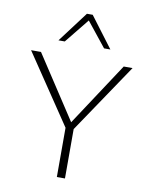

<svg xmlns="http://www.w3.org/2000/svg" viewBox="-97 -978 823 1049"><g transform="rotate(10 314.5 -453.5)"><path d="M301 -260 33 -658H88L331 -287ZM292 0V-289H337V0ZM329 -262 303 -287 547 -658H596ZM424 -737 308 -882 299 -907H331L459 -737ZM171 -737 299 -907H331L323 -882L206 -737Z"/></g></svg>

Font: Ysabeau ExtraLight
Style: Regular
Weight: 250
Designer: Christian Thalmann (Catharsis Fonts)
Version: Version 2.002